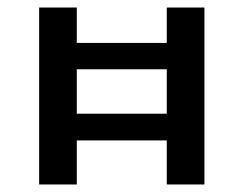

<svg xmlns="http://www.w3.org/2000/svg" viewBox="-20 -490 647 510"><path d="M423 0V-470H523V0ZM84 0V-470H184V0ZM117 -117V-188H490V-117ZM117 -306V-376H490V-306Z"/></svg>

Font: Ysabeau SC SemiBold
Style: Regular
Weight: 600
Designer: Christian Thalmann (Catharsis Fonts)
Version: Version 2.001;gftools[0.9.30]; featfreeze: smcp